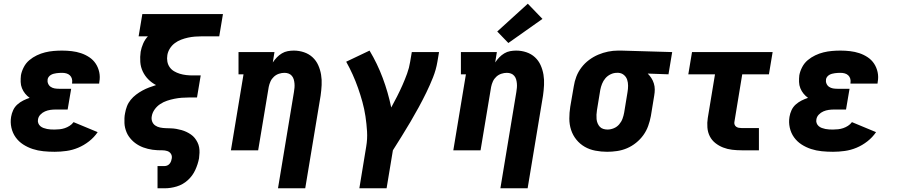

<svg xmlns="http://www.w3.org/2000/svg" viewBox="-20 -811 4840 1036"><path d="M275 8Q244 8 214 5Q184 2 156.5 -7Q129 -16 105 -31.5Q81 -47 64.5 -70Q48 -93 41.5 -122Q35 -151 40 -181Q43 -199 51 -216.5Q59 -234 73.5 -247Q88 -260 105 -268.5Q122 -277 140 -283Q126 -293 115.5 -306Q105 -319 98.5 -335Q92 -351 91.5 -369Q91 -387 93 -405Q97 -427 108.5 -449Q120 -471 138.5 -486.5Q157 -502 179 -512.5Q201 -523 223.5 -528.5Q246 -534 269 -536Q292 -538 315 -538Q341 -538 367 -535Q393 -532 417 -524Q441 -516 462 -502Q483 -488 496.5 -467.5Q510 -447 515.5 -421.5Q521 -396 516 -369Q516 -367 515.5 -364.5Q515 -362 515 -360H369Q369 -361 369 -361.5Q369 -362 369 -363Q371 -375 368 -386Q365 -397 357 -404.5Q349 -412 338 -415Q327 -418 315 -418Q307 -418 299.5 -417.5Q292 -417 284.5 -416Q277 -415 269.5 -413Q262 -411 255 -407Q248 -403 243 -396.5Q238 -390 237 -383Q235 -371 239.5 -360Q244 -349 253.5 -342.5Q263 -336 274.5 -334Q286 -332 299 -332H364L345 -220H280Q266 -220 251.5 -218Q237 -216 223 -210Q209 -204 198 -192.5Q187 -181 185 -166Q183 -156 186.5 -146.5Q190 -137 197.5 -130.5Q205 -124 214.5 -120.5Q224 -117 234 -115Q244 -113 254 -112.5Q264 -112 275 -112Q288 -112 302 -113.5Q316 -115 329.5 -119.5Q343 -124 355.5 -132Q368 -140 377 -152L507 -98Q488 -70 460.5 -48.5Q433 -27 402 -14Q371 -1 338.5 3.5Q306 8 275 8Z M830 205V85H868Q876 85 883.5 81.5Q891 78 896 71.5Q901 65 903.5 57.5Q906 50 907 43Q909 29 902 18.5Q895 8 882.5 4Q870 0 856.5 0Q843 0 829.5 -0.5Q816 -1 803 -3Q790 -5 777.5 -8Q765 -11 753 -15.5Q741 -20 730 -26Q719 -32 709 -39.5Q699 -47 690.5 -56Q682 -65 675 -75Q668 -85 663 -97Q658 -109 655 -121.5Q652 -134 651.5 -147Q651 -160 651.5 -173.5Q652 -187 655 -201Q658 -219 665 -237.5Q672 -256 685 -272Q698 -288 714.5 -300.5Q731 -313 748.5 -322.5Q766 -332 784.5 -339Q803 -346 822 -352Q799 -364 780.5 -382.5Q762 -401 750.5 -425Q739 -449 737 -476.5Q735 -504 739 -532Q743 -554 752.5 -576Q762 -598 778 -615H728L748 -735H1183L1163 -615H1069Q1051 -615 1032 -613.5Q1013 -612 994.5 -608Q976 -604 957.5 -597Q939 -590 923 -578Q907 -566 896.5 -549Q886 -532 883 -514Q880 -496 883 -479Q886 -462 895.5 -448.5Q905 -435 919.5 -426.5Q934 -418 950.5 -413Q967 -408 984.5 -406Q1002 -404 1019 -404H1063L1043 -285H999Q980 -285 960.5 -283.5Q941 -282 921 -278Q901 -274 881.5 -267.5Q862 -261 844.5 -249.5Q827 -238 814.5 -220.5Q802 -203 799 -184Q796 -169 801 -155.5Q806 -142 817.5 -134Q829 -126 843.5 -123Q858 -120 873 -119.5Q888 -119 902.5 -118.5Q917 -118 931.5 -115.5Q946 -113 960 -109Q974 -105 986.5 -99Q999 -93 1010.5 -85Q1022 -77 1030.5 -66.5Q1039 -56 1045.5 -43Q1052 -30 1054.5 -16Q1057 -2 1056.5 13Q1056 28 1054 43Q1048 75 1033.5 106.5Q1019 138 993 161.5Q967 185 934 195Q901 205 868 205Z M1480 205 1566 -314Q1568 -326 1569 -337.5Q1570 -349 1569 -360.5Q1568 -372 1565 -382.5Q1562 -393 1555 -401.5Q1548 -410 1537.5 -414Q1527 -418 1515 -418Q1500 -418 1485 -413Q1470 -408 1458 -397Q1446 -386 1439.5 -371.5Q1433 -357 1430 -342L1373 0H1226L1294 -410H1267V-530H1461L1452 -474Q1462 -489 1474 -501.5Q1486 -514 1501 -523Q1516 -532 1532.5 -535Q1549 -538 1565 -538Q1594 -538 1620.5 -529Q1647 -520 1666.5 -502Q1686 -484 1697 -459.5Q1708 -435 1712.5 -408Q1717 -381 1715.5 -352Q1714 -323 1710 -295L1627 205Z M1919 205 1956 -20Q1963 -61 1960.5 -102Q1958 -143 1952 -183Q1946 -223 1935.5 -261Q1925 -299 1912 -336Q1899 -373 1883 -408.5Q1867 -444 1848 -478L1974 -538Q2016 -468 2045 -390.5Q2074 -313 2091 -231Q2107 -260 2122.5 -290.5Q2138 -321 2151.5 -351.5Q2165 -382 2176.5 -413.5Q2188 -445 2193 -477L2202 -530H2349L2340 -477Q2333 -435 2316.5 -393.5Q2300 -352 2280.5 -312Q2261 -272 2239.5 -232.5Q2218 -193 2195 -154Q2172 -115 2148 -76.5Q2124 -38 2100 0L2066 205Z M2680 205 2766 -314Q2768 -326 2769 -337.5Q2770 -349 2769 -360.5Q2768 -372 2765 -382.5Q2762 -393 2755 -401.5Q2748 -410 2737.5 -414Q2727 -418 2715 -418Q2700 -418 2685 -413Q2670 -408 2658 -397Q2646 -386 2639.5 -371.5Q2633 -357 2630 -342L2573 0H2426L2494 -410H2467V-530H2661L2652 -474Q2662 -489 2674 -501.5Q2686 -514 2701 -523Q2716 -532 2732.5 -535Q2749 -538 2765 -538Q2794 -538 2820.5 -529Q2847 -520 2866.5 -502Q2886 -484 2897 -459.5Q2908 -435 2912.5 -408Q2917 -381 2915.5 -352Q2914 -323 2910 -295L2827 205ZM2723 -579 2663 -641 2828 -791 2907 -709Z M3256 8Q3224 8 3192.5 2Q3161 -4 3135 -19Q3109 -34 3090 -57.5Q3071 -81 3061.5 -110Q3052 -139 3052 -171Q3052 -203 3057 -235L3076 -345Q3080 -372 3090 -398Q3100 -424 3117.5 -447Q3135 -470 3158.5 -487.5Q3182 -505 3208 -516Q3234 -527 3261 -532.5Q3288 -538 3315 -538Q3320 -538 3324 -538Q3328 -538 3333 -538L3607 -530L3587 -410L3475 -414Q3486 -403 3494.5 -390Q3503 -377 3508 -361Q3513 -345 3513 -328.5Q3513 -312 3510 -295L3492 -185Q3487 -158 3477.5 -131.5Q3468 -105 3451.5 -82Q3435 -59 3412 -40.5Q3389 -22 3363 -11Q3337 0 3309.5 4Q3282 8 3256 8ZM3258 -112Q3258 -112 3258 -112Q3258 -112 3258 -112Q3275 -112 3292 -119Q3309 -126 3321 -140Q3333 -154 3339 -170.5Q3345 -187 3348 -204L3366 -314Q3369 -331 3369 -348.5Q3369 -366 3364 -381Q3359 -396 3346.5 -406.5Q3334 -417 3317 -418H3313Q3312 -418 3310.5 -418Q3309 -418 3308 -418Q3291 -418 3274.5 -410Q3258 -402 3246.5 -388.5Q3235 -375 3228.5 -358.5Q3222 -342 3219 -326L3201 -216Q3199 -204 3198.5 -192Q3198 -180 3199 -168.5Q3200 -157 3204.5 -146Q3209 -135 3216.5 -127Q3224 -119 3235 -115.5Q3246 -112 3258 -112Z M3982 0Q3956 0 3930.5 -3Q3905 -6 3882 -15Q3859 -24 3840 -39Q3821 -54 3810 -75.5Q3799 -97 3797 -123Q3795 -149 3799 -174L3838 -410H3694L3714 -530H4149L4129 -410H3985L3943 -155Q3941 -147 3943.5 -139.5Q3946 -132 3952 -127.5Q3958 -123 3966 -121.5Q3974 -120 3982 -120H4075V0Z M4475 8Q4444 8 4414 5Q4384 2 4356.5 -7Q4329 -16 4305 -31.5Q4281 -47 4264.5 -70Q4248 -93 4241.5 -122Q4235 -151 4240 -181Q4243 -199 4251 -216.5Q4259 -234 4273.5 -247Q4288 -260 4305 -268.5Q4322 -277 4340 -283Q4326 -293 4315.5 -306Q4305 -319 4298.5 -335Q4292 -351 4291.5 -369Q4291 -387 4293 -405Q4297 -427 4308.5 -449Q4320 -471 4338.5 -486.5Q4357 -502 4379 -512.5Q4401 -523 4423.5 -528.5Q4446 -534 4469 -536Q4492 -538 4515 -538Q4541 -538 4567 -535Q4593 -532 4617 -524Q4641 -516 4662 -502Q4683 -488 4696.5 -467.5Q4710 -447 4715.5 -421.5Q4721 -396 4716 -369Q4716 -367 4715.5 -364.5Q4715 -362 4715 -360H4569Q4569 -361 4569 -361.5Q4569 -362 4569 -363Q4571 -375 4568 -386Q4565 -397 4557 -404.5Q4549 -412 4538 -415Q4527 -418 4515 -418Q4507 -418 4499.5 -417.5Q4492 -417 4484.5 -416Q4477 -415 4469.5 -413Q4462 -411 4455 -407Q4448 -403 4443 -396.5Q4438 -390 4437 -383Q4435 -371 4439.5 -360Q4444 -349 4453.5 -342.5Q4463 -336 4474.5 -334Q4486 -332 4499 -332H4564L4545 -220H4480Q4466 -220 4451.5 -218Q4437 -216 4423 -210Q4409 -204 4398 -192.5Q4387 -181 4385 -166Q4383 -156 4386.5 -146.5Q4390 -137 4397.5 -130.5Q4405 -124 4414.5 -120.5Q4424 -117 4434 -115Q4444 -113 4454 -112.5Q4464 -112 4475 -112Q4488 -112 4502 -113.5Q4516 -115 4529.5 -119.5Q4543 -124 4555.5 -132Q4568 -140 4577 -152L4707 -98Q4688 -70 4660.5 -48.5Q4633 -27 4602 -14Q4571 -1 4538.5 3.5Q4506 8 4475 8Z"/></svg>

Font: Iosevka Curly Slab HvEx
Style: Italic
Weight: 900
Width: 7
Italic angle: -9°
Monospace: yes
Designer: Belleve Invis
Foundry: Belleve Invis
Version: Version 11.1.0; ttfautohint (v1.8.3)